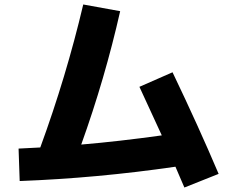

<svg xmlns="http://www.w3.org/2000/svg" viewBox="-20 -794 1040 858"><path d="M603 -406 751 -471Q867 -229 957 -17L804 44Q797 28 783.5 -3.5Q770 -35 764 -49Q414 2 68 15L63 -130Q93 -131 160 -135Q276 -452 352 -774L517 -744Q449 -443 343 -148Q509 -162 703 -189Q664 -275 603 -406Z"/></svg>

Font: Mplus 1p ExtraBold
Style: Regular
Weight: 800
Version: Version 1.061